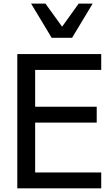

<svg xmlns="http://www.w3.org/2000/svg" viewBox="-20 -1020 601 1040"><path d="M406.2 -1000.5 316.4 -875.5 226.1 -1000.5H148.4L259.8 -815.4H370.6L481.9 -1000.5ZM528.3 0V-85.9H170.4V-356H503.9V-441.9H170.4V-641.1H528.3V-727.1H73.7V0Z"/></svg>

Font: SG Kara SemiBold
Style: Regular
Weight: 400
Designer: Damoon Khanjanzadeh
Version: Version 1.000